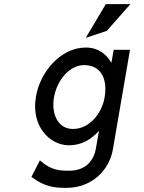

<svg xmlns="http://www.w3.org/2000/svg" viewBox="-20 -712 699 929"><path d="M497 -563 611 -692H492L395 -529ZM241 -240C255 -323 316 -397 387 -397C468 -397 502 -331 486 -240C473 -164 413 -88 333 -88C258 -88 228 -164 241 -240ZM154 -245C129 -103 219 -9 314 -9C375 -9 422 -38 459 -79L444 6C432 75 385 114 315 114C268 114 229 112 178 68L173 64L132 144L135 146C198 193 246 197 301 197C427 197 509 109 526 12L609 -471H530L519 -408C496 -448 457 -482 395 -482C273 -482 174 -363 154 -245Z"/></svg>

Font: Charger Monospace
Style: Regular
Weight: 400
Designer: Jasper
Foundry: Cannot Into Space Fonts
Version: Version 0.980